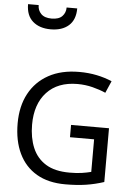

<svg xmlns="http://www.w3.org/2000/svg" viewBox="-70 -1184 868 1245"><g transform="rotate(5 364.0 -561.5)"><path d="M407 -377H654V-27Q596 -8 537 1Q478 10 403 10Q292 10 216 -34.5Q140 -79 100.5 -161.5Q61 -244 61 -357Q61 -469 105 -551Q149 -633 231.5 -678.5Q314 -724 431 -724Q491 -724 544.5 -713Q598 -702 644 -682L610 -604Q572 -621 524.5 -633Q477 -645 426 -645Q298 -645 226.5 -568Q155 -491 155 -357Q155 -272 182.5 -206.5Q210 -141 269 -104.5Q328 -68 424 -68Q471 -68 504 -73Q537 -78 564 -85V-297H407ZM221 -983Q148 -983 104.5 -1021Q61 -1059 61 -1133H130Q130 -1099 152.5 -1076Q175 -1053 221 -1053Q268 -1053 290 -1076Q312 -1099 312 -1133H381Q381 -1059 338 -1021Q295 -983 221 -983Z"/></g></svg>

Font: Noto Sans Tifinagh APT
Style: Regular
Weight: 400
Designer: JamraPatel
Foundry: JamraPatel LLC
Version: Version 2.006; ttfautohint (v1.8.4.7-5d5b)